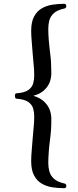

<svg xmlns="http://www.w3.org/2000/svg" viewBox="-20 -800 409 1010"><path d="M318 190Q288 190 257 185.5Q226 181 200.5 166.5Q175 152 159.5 123.5Q144 95 144 47Q144 23 147 -11Q150 -45 152 -73Q154 -102 157 -130Q160 -158 160 -188Q160 -209 154.5 -229Q149 -249 129 -263.5Q109 -278 65 -281Q61 -283 59.5 -287.5Q58 -292 58 -296Q58 -300 59.5 -304Q61 -308 65 -309Q109 -312 129 -326.5Q149 -341 154.5 -361Q160 -381 160 -402Q160 -434 157 -460Q154 -486 152 -517Q150 -545 147 -580Q144 -615 144 -637Q144 -685 159.5 -713.5Q175 -742 200.5 -756.5Q226 -771 257 -775.5Q288 -780 318 -780Q324 -780 326 -776.5Q328 -773 329 -769Q329 -757 318 -755Q280 -747 262 -729.5Q244 -712 239 -691Q234 -670 234 -649Q234 -621 236.5 -589Q239 -557 242 -535Q247 -498 248.5 -471.5Q250 -445 250 -417Q250 -370 224.5 -338.5Q199 -307 155 -296Q199 -284 224.5 -252Q250 -220 250 -173Q250 -144 248.5 -118.5Q247 -93 242 -56Q239 -34 236.5 -1Q234 32 234 58Q234 81 240 102.5Q246 124 264 140.5Q282 157 318 165Q329 167 329 178Q328 190 318 190Z"/></svg>

Font: Zen Antique Soft
Style: Regular
Weight: 400
Designer: Yoshimichi Ohira
Foundry: Positype
Version: Version 1.001